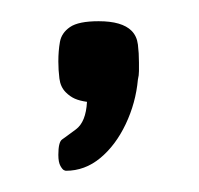

<svg xmlns="http://www.w3.org/2000/svg" viewBox="-20 -710 188 181"><path d="M42 -549Q42 -549 40.5 -549.5Q39 -550 37 -553.5Q35 -557 35 -564Q35 -576 38.5 -578.5Q42 -581 42 -581Q42 -581 51.5 -588Q61 -595 62 -614Q55 -615 50.5 -617Q46 -619 42 -623Q37 -628 36 -636Q35 -644 35 -652Q35 -662 36.5 -670.5Q38 -679 46 -684.5Q54 -690 73 -690Q95 -690 104 -681Q109 -676 110 -668Q111 -660 111 -651Q111 -647 111 -643Q111 -639 110 -635Q108 -613 98.5 -593Q89 -573 74.5 -561Q60 -549 42 -549Z"/></svg>

Font: Fredoka SemiExpanded Light
Style: Regular
Weight: 300
Width: 6
Designer: Ben Nathan
Foundry: Milena B. Brandão, Ben Nathan
Version: Version 2.001